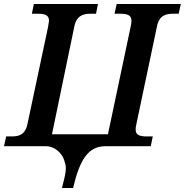

<svg xmlns="http://www.w3.org/2000/svg" viewBox="-33 -734 928 964"><path d="M278 210H334C368 65 411 0 497 0H724L734 -49H706C671 -49 648 -54 648 -84C648 -90 649 -102 652 -112L755 -601C766 -657 800 -665 836 -665H864L875 -714H553L542 -665H569C603 -665 627 -660 627 -630C627 -624 626 -612 623 -600L509 -60H228L340 -600C351 -656 385 -665 421 -665H449L459 -714H137L127 -665H155C190 -665 213 -660 213 -630C213 -624 210 -613 208 -597L105 -112C94 -57 61 -49 26 -49H-2L-13 0H199C237 0 281 31 292 80C303 106 297 139 278 210Z"/></svg>

Font: Noto Serif Semi
Style: Italic
Weight: 600
Italic angle: -12°
Designer: Monotype Design Team
Foundry: Monotype Imaging Inc.
Version: Version 1.901